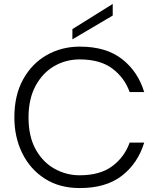

<svg xmlns="http://www.w3.org/2000/svg" viewBox="-20 -949 805 976"><path d="M53 0ZM53 0ZM386 7Q282 7 207.5 -41Q133 -89 93 -170.5Q53 -252 53 -352Q53 -465 97.5 -545.5Q142 -626 217.5 -669Q293 -712 386 -712Q519 -712 600 -649Q681 -586 713 -481H639Q613 -554 551 -600.5Q489 -647 385 -647Q314 -647 255 -612.5Q196 -578 160.5 -512Q125 -446 125 -352Q125 -255 161.5 -189.5Q198 -124 257.5 -91Q317 -58 385 -58Q489 -58 551 -104.5Q613 -151 639 -224H713Q681 -119 600 -56Q519 7 386 7ZM348 -749V-801L553 -929V-870Z"/></svg>

Font: Ulagadi Sans Light
Style: Regular
Weight: 300
Designer: Ninad Kale (Devanagari), Jonny Pinhorn (Latin)
Foundry: Indian Type Foundry
Version: Version 3.01;March 29, 2020;FontCreator 12.0.0.2522 64-bit; 